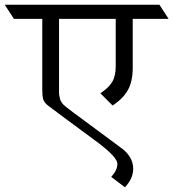

<svg xmlns="http://www.w3.org/2000/svg" viewBox="-80 -695 734 813"><path d="M482 -615V-408Q482 -351 462 -314.5Q442 -278 397 -248L345 -300Q380 -323 395 -348Q410 -373 410 -415V-615H170V-300Q170 -293 172 -286Q174 -279 174.5 -275Q175 -271 179 -265Q183 -259 184.5 -256.5Q186 -254 193 -248Q200 -242 202.5 -240Q205 -238 215 -230.5Q225 -223 230 -219L430 -71Q484 -33 484 20Q484 61 449 98L391 54Q417 26 417 -1.5Q417 -29 335 -91Q172 -211 122 -249Q107 -261 103 -274.5Q99 -288 99 -315V-615H-21L-60 -675H595L634 -615Z"/></svg>

Font: Halant
Style: Regular
Weight: 400
Designer: Hitesh Malaviya (Devanagari), Satya Rajpurohit (Latin)
Foundry: Indian Type Foundry
Version: Version 1.100;PS 1.0;hotconv 1.0.78;makeotf.lib2.5.61930; tt